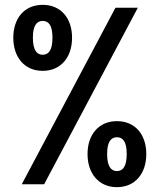

<svg xmlns="http://www.w3.org/2000/svg" viewBox="-20 -762 660 794"><path d="M156.5 -469C231.5 -469 278 -525 278 -606C278 -687 231.5 -742 156.5 -742C81.5 -742 35 -687 35 -606C35 -525 81.5 -469 156.5 -469ZM70 0H162.5L550 -730H457.5ZM116 -606C116 -655 131 -675.5 156.5 -675.5C182.5 -675.5 197 -655 197 -606C197 -557 182.5 -535.5 156.5 -535.5C131 -535.5 116 -557 116 -606ZM342 -125C342 -44 389 12 463.5 12C538.5 12 585 -44 585 -125C585 -206 538.5 -261 463.5 -261C389 -261 342 -206 342 -125ZM423 -125C423 -174 438 -194.5 463.5 -194.5C489.5 -194.5 504 -174 504 -125C504 -76 489.5 -54.5 463.5 -54.5C438 -54.5 423 -76 423 -125Z"/></svg>

Font: Monaspace Krypton ExtraBold
Style: Regular
Weight: 800
Designer: Riley Cran & the Lettermatic Team
Foundry: Lettermatic
Version: Version 1.101 (Monaspace Krypton)